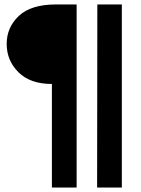

<svg xmlns="http://www.w3.org/2000/svg" viewBox="-20 -694 632 862"><path d="M324 148H213V-317Q116 -317 63 -369.5Q10 -422 10 -497Q10 -571 64.5 -622.5Q119 -674 232 -674H324ZM527 148H416L417 -674H527Z"/></svg>

Font: Hind Guntur
Style: Bold
Weight: 700
Designer: Manushi Parikh, Hitesh Malaviya
Foundry: Indian Type Foundry
Version: Version 1.002;PS 1.0;hotconv 1.0.86;makeotf.lib2.5.63406; tt